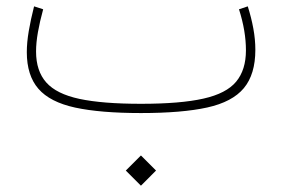

<svg xmlns="http://www.w3.org/2000/svg" viewBox="-20 -358 893 608"><path d="M378.4 182.1 426.3 230 474.1 182.1 426.3 134.3ZM764.6 -337.9 736.8 -328.6Q748 -293.5 753.4 -261.2Q758.8 -229 758.8 -198.7Q758.8 -136.7 727.8 -99.4Q696.8 -62 624 -45.7Q551.3 -29.3 426.3 -29.3Q304.2 -29.3 231.4 -44.9Q158.7 -60.5 126.5 -96.9Q94.2 -133.3 94.2 -194.8Q94.2 -222.7 100.1 -256.1Q106 -289.6 116.7 -328.6L87.9 -337.9Q77.1 -295.4 71 -259.3Q64.9 -223.1 64.9 -192.9Q64.9 -119.1 101.6 -76.9Q138.2 -34.7 218 -17.3Q297.9 0 426.3 0Q556.6 0 636.2 -17.6Q715.8 -35.2 752.2 -78.9Q788.6 -122.6 788.6 -200.2Q788.6 -233.4 782.2 -267.8Q775.9 -302.2 764.6 -337.9Z"/></svg>

Font: Estedad-FD VF
Style: Regular
Weight: 100
Designer: Amin Abedi
Version: Version 7.3